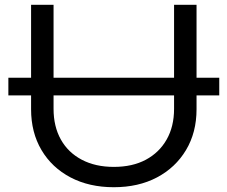

<svg xmlns="http://www.w3.org/2000/svg" viewBox="-20 -770 951 803"><path d="M15 -445H897V-371H15ZM204 -315Q204 -241 234.5 -186.5Q265 -132 322 -102Q379 -72 456 -72Q534 -72 590 -102Q646 -132 677 -186.5Q708 -241 708 -315V-750H802V-313Q802 -216 758 -142.5Q714 -69 636.5 -28Q559 13 456 13Q353 13 275 -28Q197 -69 153.5 -142.5Q110 -216 110 -313V-750H204Z"/></svg>

Font: Unbounded Light
Style: Regular
Weight: 300
Designer: Luke Prowse, Jean-Baptiste Morizot, Fátima Lázaro, Florian Runge
Foundry: NaN
Version: Version 1.700